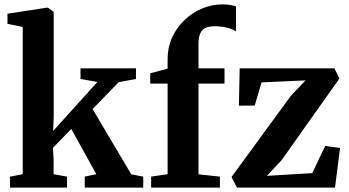

<svg xmlns="http://www.w3.org/2000/svg" viewBox="-20 -854 1589 874"><path d="M25.5 0V-50L83.5 -61V-731.5L14 -745.5V-791.5L192.5 -819H198.5L224.5 -800V-322.5L222 -258L423.5 -481L346.5 -494.5V-543H599V-494.5L520.5 -480L401.5 -357.5L577.5 -60.5L632 -50V0H366L365.5 -50L418.5 -61L304.5 -267L221 -181L224 -130V-61L285 -50V0Z M668 0V-50L743 -61V-473.5H664V-520.5L743 -541.5V-586Q743 -638.5 763.5 -683.5Q784 -728.5 819.2 -762.2Q854.5 -796 899.2 -815Q944 -834 992 -834Q1017.5 -834 1032.5 -830.8Q1047.5 -827.5 1054.5 -825L1054 -711Q1040.5 -721 1014.2 -727.8Q988 -734.5 958 -734.5Q931.5 -734.5 915.2 -726.8Q899 -719 891.2 -701Q883.5 -683 883.5 -652V-543H1002V-473.5H883.5V-60.5L981 -50V0Z M1371 -488 1170.5 -479 1139.5 -373.5 1067.5 -373 1071 -543H1502.5L1525 -496.5L1262 -125L1195 -53.5L1401.5 -66L1460 -189.5L1528 -180.5L1505 0H1058.5L1034 -48.5L1304.5 -418.5Z"/></svg>

Font: Merriweather 48pt
Style: Bold
Weight: 700
Version: Version 2.100